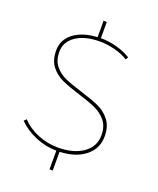

<svg xmlns="http://www.w3.org/2000/svg" viewBox="-166 -903 924 1121"><g transform="rotate(20 296.5 -342.5)"><path d="M300 -370Q372 -348 415 -328.5Q458 -309 487.5 -271Q517 -233 517 -171Q517 -96 458.5 -48.5Q400 -1 300 3V119H280V3Q214 3 149.5 -24Q85 -51 41 -96L55 -110Q95 -67 156 -42Q217 -17 280 -17Q379 -17 438 -59Q497 -101 497 -171Q497 -226 469.5 -259.5Q442 -293 402 -311.5Q362 -330 293 -351Q222 -373 179.5 -392.5Q137 -412 108 -449Q79 -486 79 -547Q79 -614 133.5 -655.5Q188 -697 280 -702V-804H300V-703H302Q351 -703 401.5 -689Q452 -675 488 -652L478 -636Q444 -658 396.5 -670.5Q349 -683 302 -683Q210 -683 154.5 -645.5Q99 -608 99 -546Q99 -492 126 -459Q153 -426 192.5 -408.5Q232 -391 300 -370Z"/></g></svg>

Font: TypoPRO Montserrat
Style: Regular
Weight: 250
Designer: Julieta Ulanovsky
Foundry: Julieta Ulanovsky
Version: Version 6.001